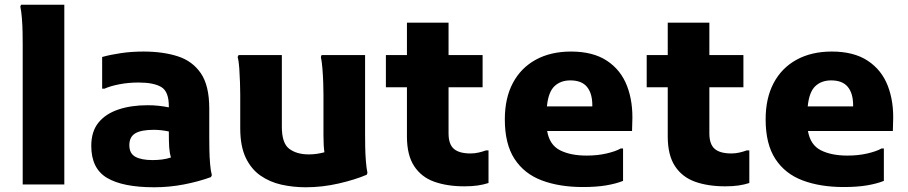

<svg xmlns="http://www.w3.org/2000/svg" viewBox="-20 -780 3838 812"><path d="M76 0V-594Q76 -614 75.5 -644Q75 -674 72.5 -704Q70 -734 66 -752L69 -760H252V0Z M632 12Q500 12 433 -27.5Q366 -67 366 -163Q366 -224 396.5 -261.5Q427 -299 481 -317Q535 -335 604 -335Q630 -335 652 -332.5Q674 -330 694 -326V-331Q694 -393 662 -412Q630 -431 566 -431Q523 -431 484.5 -423.5Q446 -416 422 -405H412V-539Q448 -549 492.5 -555.5Q537 -562 587 -562Q669 -562 731.5 -542Q794 -522 829.5 -470Q865 -418 865 -321V-200Q865 -179 865.5 -148Q866 -117 868.5 -87Q871 -57 876 -39L872 -31Q820 -12 758 0Q696 12 632 12ZM527 -166Q527 -131 552.5 -117Q578 -103 625 -103Q646 -103 665.5 -105.5Q685 -108 703 -114Q697 -134 695.5 -157.5Q694 -181 694 -224Q680 -227 663.5 -229Q647 -231 631 -231Q577 -231 552 -216Q527 -201 527 -166Z M1273 12Q1220 12 1170.5 1Q1121 -10 1081.5 -37.5Q1042 -65 1019 -113.5Q996 -162 996 -238V-380Q996 -400 995 -430.5Q994 -461 992 -491Q990 -521 985 -539L989 -547H1172V-243Q1172 -174 1203.5 -150.5Q1235 -127 1286 -127Q1304 -127 1320.5 -129.5Q1337 -132 1352 -136Q1348 -163 1348 -207V-380Q1348 -400 1347 -430.5Q1346 -461 1343.5 -491Q1341 -521 1337 -539L1340 -547H1524V-210Q1524 -190 1524.5 -159Q1525 -128 1527.5 -97.5Q1530 -67 1534 -49L1531 -41Q1482 -20 1412.5 -4Q1343 12 1273 12Z M1944 8Q1871 8 1816.5 -11.5Q1762 -31 1731.5 -77.5Q1701 -124 1701 -203V-411H1612V-547H1701V-684H1877V-547H2021V-411H1877V-216Q1877 -170 1899.5 -150.5Q1922 -131 1970 -131Q1988 -131 2005 -135Q2022 -139 2035 -144H2046V-6Q2024 1 2000 4.5Q1976 8 1944 8Z M2445 11Q2346 11 2271.5 -17Q2197 -45 2156 -108Q2115 -171 2115 -275Q2115 -365 2149 -429Q2183 -493 2246 -527.5Q2309 -562 2395 -562Q2488 -562 2547 -523Q2606 -484 2632 -416Q2658 -348 2654 -262L2653 -226H2294Q2304 -167 2348.5 -144.5Q2393 -122 2461 -122Q2507 -122 2545.5 -131Q2584 -140 2605 -152H2615V-15Q2585 -3 2543.5 4Q2502 11 2445 11ZM2392 -440Q2351 -440 2325 -415.5Q2299 -391 2293 -330H2485V-335Q2485 -385 2462.5 -412.5Q2440 -440 2392 -440Z M3047 8Q2974 8 2919.5 -11.5Q2865 -31 2834.5 -77.5Q2804 -124 2804 -203V-411H2715V-547H2804V-684H2980V-547H3124V-411H2980V-216Q2980 -170 3002.5 -150.5Q3025 -131 3073 -131Q3091 -131 3108 -135Q3125 -139 3138 -144H3149V-6Q3127 1 3103 4.5Q3079 8 3047 8Z M3548 11Q3449 11 3374.5 -17Q3300 -45 3259 -108Q3218 -171 3218 -275Q3218 -365 3252 -429Q3286 -493 3349 -527.5Q3412 -562 3498 -562Q3591 -562 3650 -523Q3709 -484 3735 -416Q3761 -348 3757 -262L3756 -226H3397Q3407 -167 3451.5 -144.5Q3496 -122 3564 -122Q3610 -122 3648.5 -131Q3687 -140 3708 -152H3718V-15Q3688 -3 3646.5 4Q3605 11 3548 11ZM3495 -440Q3454 -440 3428 -415.5Q3402 -391 3396 -330H3588V-335Q3588 -385 3565.5 -412.5Q3543 -440 3495 -440Z"/></svg>

Font: Kufam
Style: Bold
Weight: 700
Designer: Wael Morcos, Artur Schmal
Foundry: Original Type
Version: Version 1.300; ttfautohint (v1.8.3)